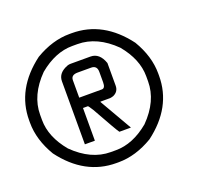

<svg xmlns="http://www.w3.org/2000/svg" viewBox="-107 -703 848 819"><g transform="rotate(-20 317.5 -293.0)"><path d="M287.6 -585.9H298.3Q440.4 -585.9 539.1 -454.6Q585.9 -376 585.9 -298.3V-287.6Q585.9 -145.5 454.6 -46.9Q376 0 298.3 0H287.6Q145.5 0 46.9 -131.3Q0 -210 0 -287.6V-298.3Q0 -440.4 131.3 -539.1Q210 -585.9 287.6 -585.9ZM52.2 -304.7V-281.2Q52.2 -204.1 114.3 -129.4Q192.4 -52.2 281.2 -52.2H304.7Q381.8 -52.2 456.5 -114.3Q533.7 -192.4 533.7 -281.2V-304.7Q533.7 -381.8 471.7 -456.5Q393.6 -533.7 304.7 -533.7H281.2Q204.1 -533.7 129.4 -471.7Q52.2 -393.6 52.2 -304.7ZM249 -464.8H338.9Q379.9 -464.8 397.5 -414.1V-311.5Q397.5 -284.2 372.1 -272.9Q360.8 -269.5 356.9 -269.5H313V-267.6L397.5 -121.1H345.2Q337.9 -129.4 272.9 -246.1Q258.3 -269.5 255.9 -269.5H233.9V-121.1H188.5V-407.2Q188.5 -445.8 235.4 -462.9Q242.2 -464.8 249 -464.8ZM233.9 -395.5V-316.4H336.9Q352.1 -316.4 352.1 -343.3V-390.6Q352.1 -419.4 325.2 -419.4H264.2Q233.9 -419.4 233.9 -395.5Z"/></g></svg>

Font: Kadhim
Style: Regular
Weight: 400
Designer: Developer/ Husham Jawad
Version: Version 1.00;December 29, 2020;FontCreator 13.0.0.2683 32-bi